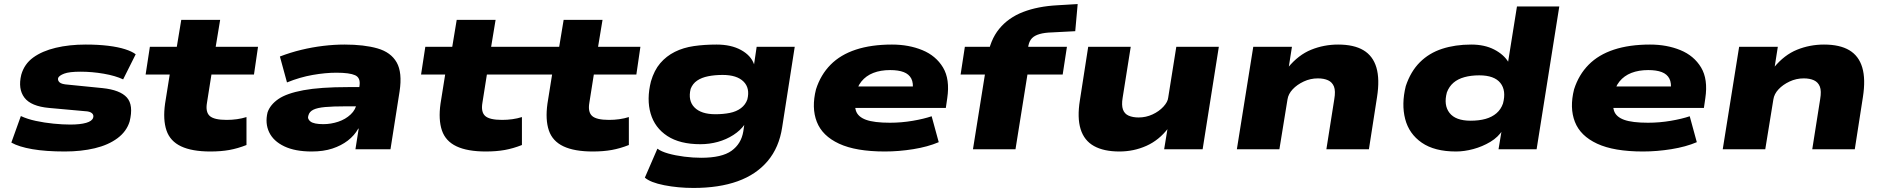

<svg xmlns="http://www.w3.org/2000/svg" viewBox="-20 -737 9301 948"><path d="M300 11Q206 11 139.5 -0.5Q73 -12 36 -33L83 -164Q115 -149 157 -140Q199 -131 244 -126.5Q289 -122 327 -122Q376 -122 405.5 -130.5Q435 -139 440 -156Q444 -169 434 -178Q424 -187 400 -188L223 -204Q133 -212 100.5 -255Q68 -298 85 -368Q100 -421 144 -453Q188 -485 255 -501Q322 -517 403 -517Q465 -517 514 -511Q563 -505 597.5 -494Q632 -483 650 -469L588 -345Q550 -363 492.5 -373Q435 -383 377 -383Q322 -383 297 -373.5Q272 -364 267 -352Q264 -340 274 -330.5Q284 -321 316 -319L486 -302Q573 -293 606.5 -255.5Q640 -218 620 -137Q605 -88 560 -54.5Q515 -21 448 -5Q381 11 300 11Z M1019 11Q928 11 874 -14.5Q820 -40 802 -93Q784 -146 795 -225L818 -369H699L720 -506H853L875 -639H1067L1045 -506H1254L1234 -369H1024L1002 -230Q994 -184 1015.5 -164.5Q1037 -145 1099 -145Q1125 -145 1150 -148.5Q1175 -152 1197 -159V-21Q1154 -4 1112.5 3.5Q1071 11 1019 11Z M1519 11Q1437 11 1383.5 -14.5Q1330 -40 1309 -84Q1288 -128 1301 -182Q1314 -220 1354.5 -248Q1395 -276 1478 -291.5Q1561 -307 1700 -307H1785L1771 -212H1686Q1624 -212 1585.5 -208.5Q1547 -205 1527.5 -195.5Q1508 -186 1503 -168Q1496 -150 1513 -137Q1530 -124 1576 -124Q1614 -124 1650 -136Q1686 -148 1711.5 -172Q1737 -196 1742 -229L1755 -313Q1761 -353 1733.5 -365.5Q1706 -378 1641 -378Q1587 -378 1524 -367Q1461 -356 1397 -330L1362 -458Q1414 -478 1468 -491Q1522 -504 1576 -510.5Q1630 -517 1681 -517Q1778 -517 1844 -498Q1910 -479 1938.5 -429Q1967 -379 1953 -286L1908 0H1735L1751 -102H1749Q1730 -68 1697.5 -43Q1665 -18 1621 -3.5Q1577 11 1519 11Z M2379 11Q2288 11 2234 -14.5Q2180 -40 2162 -93Q2144 -146 2155 -225L2178 -369H2059L2080 -506H2213L2235 -639H2427L2405 -506H2614L2594 -369H2384L2362 -230Q2354 -184 2375.5 -164.5Q2397 -145 2459 -145Q2485 -145 2510 -148.5Q2535 -152 2557 -159V-21Q2514 -4 2472.5 3.5Q2431 11 2379 11Z M2907 11Q2816 11 2762 -14.5Q2708 -40 2690 -93Q2672 -146 2683 -225L2706 -369H2587L2608 -506H2741L2763 -639H2955L2933 -506H3142L3122 -369H2912L2890 -230Q2882 -184 2903.5 -164.5Q2925 -145 2987 -145Q3013 -145 3038 -148.5Q3063 -152 3085 -159V-21Q3042 -4 3000.5 3.5Q2959 11 2907 11Z M3404 191Q3328 191 3259.5 177.5Q3191 164 3164 140L3226 -3Q3244 11 3279.5 21Q3315 31 3358.5 36.5Q3402 42 3442 42Q3544 42 3592 7.5Q3640 -27 3650 -88L3655 -122L3657 -123Q3636 -93 3601 -70.5Q3566 -48 3524.5 -36.5Q3483 -25 3438 -25Q3337 -25 3275 -65.5Q3213 -106 3192.5 -176.5Q3172 -247 3194 -335Q3210 -390 3240 -425Q3270 -460 3312 -481Q3354 -502 3406 -509.5Q3458 -517 3518 -517Q3590 -517 3639 -490Q3688 -463 3703 -420V-418L3716 -506H3904L3842 -109Q3827 -9 3770.5 58Q3714 125 3622 158Q3530 191 3404 191ZM3512 -173Q3551 -173 3583.5 -179.5Q3616 -186 3638.5 -203Q3661 -220 3670 -246Q3684 -302 3651 -334.5Q3618 -367 3548 -367Q3509 -367 3476.5 -360.5Q3444 -354 3422 -339Q3400 -324 3390 -298Q3376 -240 3409 -206.5Q3442 -173 3512 -173Z M4349 11Q4206 11 4123 -27.5Q4040 -66 4013 -135.5Q3986 -205 4009 -296Q4032 -368 4081 -417.5Q4130 -467 4206 -492Q4282 -517 4384 -517Q4467 -517 4534 -489.5Q4601 -462 4636 -404Q4671 -346 4657 -252L4650 -204H4164L4181 -310H4508L4486 -289Q4491 -327 4479.5 -349Q4468 -371 4442 -381Q4416 -391 4375 -391Q4328 -391 4292 -377Q4256 -363 4233 -334.5Q4210 -306 4203 -262L4204 -267Q4196 -221 4206 -190.5Q4216 -160 4256 -145.5Q4296 -131 4374 -131Q4431 -131 4486.5 -140.5Q4542 -150 4580 -163L4615 -35Q4561 -12 4489.5 -0.5Q4418 11 4349 11Z M4784 0 4843 -369H4723L4744 -506H4937L4851 -430L4855 -451Q4868 -539 4913.5 -594.5Q4959 -650 5032 -678Q5105 -706 5201 -711L5301 -717L5289 -583L5174 -577Q5138 -576 5113.5 -569Q5089 -562 5076 -549Q5063 -536 5058 -513L5051 -473L5019 -506H5248L5227 -369H5053L4994 0Z M5507 11Q5430 11 5381.5 -16Q5333 -43 5315.5 -99.5Q5298 -156 5312 -242L5353 -506H5563L5523 -254Q5517 -218 5524.5 -196.5Q5532 -175 5552.5 -166Q5573 -157 5602 -157Q5638 -157 5670.5 -172Q5703 -187 5724.5 -210.5Q5746 -234 5748 -255L5788 -506H5998L5918 0H5728L5745 -104H5748Q5703 -45 5640.5 -17Q5578 11 5507 11Z M6087 0 6168 -506H6359L6343 -404H6340Q6391 -466 6454 -491.5Q6517 -517 6587 -517Q6665 -517 6712 -489Q6759 -461 6776 -403.5Q6793 -346 6779 -257L6739 0H6529L6568 -247Q6575 -288 6566.5 -309.5Q6558 -331 6537.5 -340.5Q6517 -350 6487 -350Q6450 -350 6417 -334.5Q6384 -319 6362.5 -296Q6341 -273 6337 -246L6297 0Z M7169 11Q7063 11 7000 -32.5Q6937 -76 6918 -149.5Q6899 -223 6921 -312Q6945 -384 6990.5 -429.5Q7036 -475 7100.5 -496Q7165 -517 7244 -517Q7310 -517 7357.5 -492.5Q7405 -468 7428 -430H7426L7470 -705H7679L7567 0H7379L7395 -97H7401Q7378 -60 7338.5 -36.5Q7299 -13 7254.5 -1Q7210 11 7169 11ZM7241 -141Q7283 -141 7315 -150Q7347 -159 7369 -178Q7391 -197 7401 -226Q7418 -290 7388 -327.5Q7358 -365 7284 -365Q7243 -365 7210.5 -356Q7178 -347 7156.5 -328.5Q7135 -310 7124 -281Q7107 -218 7137 -179.5Q7167 -141 7241 -141Z M8092 11Q7949 11 7866 -27.5Q7783 -66 7756 -135.5Q7729 -205 7752 -296Q7775 -368 7824 -417.5Q7873 -467 7949 -492Q8025 -517 8127 -517Q8210 -517 8277 -489.5Q8344 -462 8379 -404Q8414 -346 8400 -252L8393 -204H7907L7924 -310H8251L8229 -289Q8234 -327 8222.5 -349Q8211 -371 8185 -381Q8159 -391 8118 -391Q8071 -391 8035 -377Q7999 -363 7976 -334.5Q7953 -306 7946 -262L7947 -267Q7939 -221 7949 -190.5Q7959 -160 7999 -145.5Q8039 -131 8117 -131Q8174 -131 8229.5 -140.5Q8285 -150 8323 -163L8358 -35Q8304 -12 8232.5 -0.5Q8161 11 8092 11Z M8486 0 8567 -506H8758L8742 -404H8739Q8790 -466 8853 -491.5Q8916 -517 8986 -517Q9064 -517 9111 -489Q9158 -461 9175 -403.5Q9192 -346 9178 -257L9138 0H8928L8967 -247Q8974 -288 8965.5 -309.5Q8957 -331 8936.5 -340.5Q8916 -350 8886 -350Q8849 -350 8816 -334.5Q8783 -319 8761.5 -296Q8740 -273 8736 -246L8696 0Z"/></svg>

Font: Nunito Sans 7pt Expanded Black
Style: Italic
Weight: 900
Width: 7
Italic angle: -9°
Designer: Vernon Adams
Foundry: Vernon Adams
Version: Version 3.101;gftools[0.9.27]